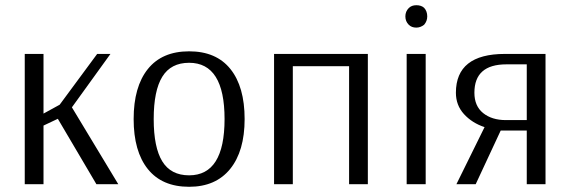

<svg xmlns="http://www.w3.org/2000/svg" viewBox="-20 -707 2189 737"><path d="M75 0V-500H147V-271L209 -305L353 -500H404L256 -295L434 0H350L202 -251L147 -225V0Z M706 -466Q636 -466 603 -412.5Q570 -359 570 -250Q570 -141 603 -87.5Q636 -34 706 -34Q842 -34 842 -250Q842 -466 706 -466ZM919 -250Q919 -127 863.5 -58.5Q808 10 706 10Q602 10 547.5 -58Q493 -126 493 -250Q493 -374 547.5 -442Q602 -510 706 -510Q810 -510 864.5 -442Q919 -374 919 -250Z M1392 -500V0H1320V-453H1104V0H1032V-500Z M1549 -676Q1560 -687 1578 -687Q1597 -687 1608 -677Q1620 -664 1620 -644Q1620 -626 1608 -612Q1594 -601 1578 -601Q1560 -601 1549 -612Q1536 -625 1536 -644Q1536 -663 1549 -676ZM1614 -500V0H1541V-500Z M1801 -351Q1801 -300 1834.5 -273Q1868 -246 1922 -246H1925H2002V-460H1924Q1801 -460 1801 -351ZM2074 -500V0H2002V-206H1902L1806 0H1732L1840 -219Q1792 -235 1761 -269Q1730 -303 1730 -351Q1730 -500 1918 -500Z"/></svg>

Font: Arsenal
Style: Regular
Weight: 400
Designer: Andrij Shevchenko
Foundry: Stairsfor.com
Version: Version 1.000